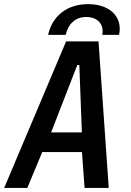

<svg xmlns="http://www.w3.org/2000/svg" viewBox="-28 -930 648 950"><path d="M299 -725H459.5L510 0H390.5L377.5 -177.5H181L107 0H-7.5ZM377 -275 364.5 -608.5H354.5L225 -275ZM408.5 -909.5Q455.5 -909.5 491 -894Q526.5 -878.5 545.5 -850.8Q564.5 -823 564.5 -787.5Q564.5 -772 561 -757.5H478Q480 -769.5 480 -775.5Q480 -806.5 458 -826.2Q436 -846 399.5 -846Q359.5 -846 333 -822.5Q306.5 -799 297 -757.5H210Q226 -829 278.5 -869.2Q331 -909.5 408.5 -909.5Z"/></svg>

Font: JuliaMono SemiBold
Style: Italic
Weight: 600
Italic angle: -9°
Monospace: yes
Designer: cormullion
Foundry: corm
Version: Version 0.056; ttfautohint (v1.8.4)